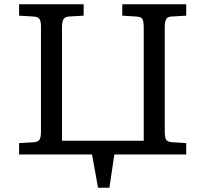

<svg xmlns="http://www.w3.org/2000/svg" viewBox="-20 -720 957 895"><path d="M437 155 409 0H69V-53L138 -57Q158 -59 164.5 -69.5Q171 -80 171 -108V-596Q171 -621 164 -631.5Q157 -642 135 -643L69 -647V-700H370V-647L301 -643Q284 -642 276.5 -631.5Q269 -621 269 -592V-64H650V-596Q650 -616 645 -629Q640 -642 614 -643L550 -647V-700H848V-647L780 -643Q762 -642 755 -631.5Q748 -621 748 -592V-104Q748 -84 753 -71.5Q758 -59 783 -57L848 -53V0H513L490 155Z"/></svg>

Font: Literata Variable Black
Style: Regular
Weight: 900
Designer: Latin by Veronika Burian and Jose Scaglione. Greek by Irene Vlachou. Cyrillic by Vera Evstafieva.
Foundry: TypeTogether
Version: Version 3.021